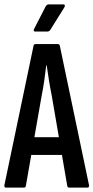

<svg xmlns="http://www.w3.org/2000/svg" viewBox="-21 -856 426 876"><path d="M6 0Q-2 0 -1 -11L132 -647Q133 -655 142 -655H242Q251 -655 252 -647L385 -12Q387 0 378 0H295Q288 0 286 -7L215 -420Q208 -454 202.5 -488.5Q197 -523 192 -558H190Q186 -523 181 -488.5Q176 -454 169 -419L97 -8Q96 0 88 0ZM108 -149 122 -230H259L276 -149ZM140 -712Q135 -712 133.5 -715Q132 -718 134 -723L188 -828Q194 -836 201 -836H268Q273 -836 274.5 -832.5Q276 -829 273 -823L208 -719Q204 -712 193 -712Z"/></svg>

Font: Sofia Sans Extra Condensed SemiBold
Style: Regular
Weight: 600
Designer: Botio Nikoltchev, Ani Petrova
Foundry: lettersoup
Version: Version 4.101